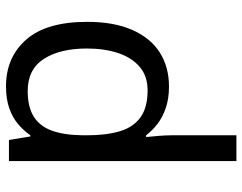

<svg xmlns="http://www.w3.org/2000/svg" viewBox="-106 -480 826 655"><g transform="rotate(-90 307.5 -153.0)"><path d="M340 -546Q439 -546 499.5 -477Q560 -408 560 -269Q560 -178 532.5 -115.5Q505 -53 455.5 -21.5Q406 10 339 10Q298 10 266 -1Q234 -12 211.5 -29.5Q189 -47 173 -68H167Q169 -51 171 -25Q173 1 173 20V240H85V-536H157L169 -463H173Q189 -486 211.5 -505Q234 -524 265.5 -535Q297 -546 340 -546ZM324 -472Q270 -472 237 -451.5Q204 -431 189 -390Q174 -349 173 -286V-269Q173 -203 187 -157Q201 -111 234.5 -87Q268 -63 326 -63Q375 -63 406.5 -90Q438 -117 453.5 -163.5Q469 -210 469 -270Q469 -362 433.5 -417Q398 -472 324 -472Z"/></g></svg>

Font: lmalayalam85
Style: Book
Weight: 400
Designer: Jelle Bosma - Monotype Design Team
Foundry: Monotype Imaging Inc.
Version: Version 2.003